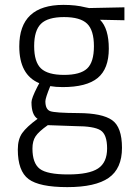

<svg xmlns="http://www.w3.org/2000/svg" viewBox="-20 -530 549 787"><path d="M480 76Q480 161 425.5 199Q371 237 256 237Q141 237 97 204Q53 171 53 83Q53 41 71 15.5Q89 -10 134 -43Q109 -59 109 -111Q109 -127 133 -174L141 -189Q59 -223 59 -340Q59 -510 240 -510Q291 -510 330 -500L345 -497L490 -500V-447L390 -449Q426 -413 426 -330.5Q426 -248 380.5 -210.5Q335 -173 237 -173Q208 -173 186 -177Q166 -128 166 -115Q166 -82 185.5 -74.5Q205 -67 302 -66.5Q399 -66 439.5 -37.5Q480 -9 480 76ZM113 79Q113 139 143 162Q173 185 259 185Q345 185 382 160.5Q419 136 419 78.5Q419 21 392 4Q365 -13 289 -13L176 -17Q139 9 126 28.5Q113 48 113 79ZM120 -341Q120 -276 148 -249.5Q176 -223 242.5 -223Q309 -223 337 -249Q365 -275 365 -340.5Q365 -406 337 -433Q309 -460 242.5 -460Q176 -460 148 -432.5Q120 -405 120 -341Z"/></svg>

Font: Titillium Web[RUS by Daymarius]
Style: Regular
Weight: 300
Designer: Cyrillization by Daymarius
Foundry: Cyrillization by Daymarius
Version: Version 1.002 September 12, 2018